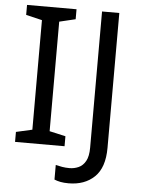

<svg xmlns="http://www.w3.org/2000/svg" viewBox="-60 -761 732 997"><g transform="rotate(5 306.0 -262.0)"><path d="M298 0H40V-52L124 -71V-642L40 -662V-714H298V-662L214 -642V-71L298 -52ZM335 190Q311 190 293 186.5Q275 183 261 177V101Q277 105 295 108Q313 111 333 111Q358 111 380.5 101Q403 91 417 66Q431 41 431 -4V-714H521V-11Q521 92 470 141Q419 190 335 190Z"/></g></svg>

Font: Noto Sans Shavian
Style: Regular
Weight: 400
Designer: Monotype Design Team
Foundry: Monotype Imaging Inc.
Version: Version 2.001; ttfautohint (v1.8.4.7-5d5b)